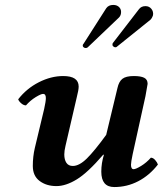

<svg xmlns="http://www.w3.org/2000/svg" viewBox="-20 -753 686 783"><path d="M403.8 -122.1H400.9Q337.9 -48.8 293.2 -21.5Q248.5 5.9 210 5.9Q169.4 5.9 141.6 -14.9Q113.8 -35.6 113.8 -76.2Q113.8 -114.7 122.1 -149.9L160.2 -309.1Q167 -339.8 167 -353Q167 -370.1 155.8 -370.1Q147 -370.1 125.2 -356.7Q103.5 -343.3 85.9 -323.2Q76.2 -323.2 66.4 -331.8Q56.6 -340.3 54.2 -348.1Q88.4 -392.1 138.2 -417.5Q188 -442.9 237.8 -442.9Q300.8 -442.9 300.8 -399.9Q300.8 -386.2 293 -356L247.1 -158.2Q242.2 -137.7 242.2 -123Q242.2 -102.1 250.7 -89.1Q259.3 -76.2 276.9 -76.2Q303.2 -76.2 334.2 -106.7Q365.2 -137.2 413.1 -203.1L459 -394Q464.8 -420.4 479.2 -431.6Q493.7 -442.9 525.9 -442.9Q554.2 -442.9 568.1 -435.8Q582 -428.7 582 -411.1Q582 -409.2 573.2 -360.8L521 -124Q514.2 -91.8 514.2 -81.1Q514.2 -63 524.9 -63Q533.7 -63 555.7 -76.4Q577.6 -89.8 595.2 -109.9Q604.5 -109.9 612.8 -100.3Q621.1 -90.8 624 -82Q589.4 -37.6 543.7 -13.9Q498 9.8 445.8 9.8Q393.1 9.8 393.1 -53.2Q393.1 -87.4 403.8 -122.1ZM473.1 -696.8Q471.2 -687.5 464.8 -681.2L337.9 -560.1Q335 -557.1 329.1 -557.1Q324.2 -557.1 320.3 -560.8Q316.4 -564.5 317.9 -569.8Q317.9 -572.3 319.8 -573.2L413.1 -719.2Q422.4 -732.9 441.9 -732.9Q458 -732.9 467 -722.7Q476.1 -712.4 473.1 -696.8ZM604 -690.9Q599.6 -677.7 592.8 -671.9L456.1 -562Q454.1 -560.1 450.2 -560.1Q445.8 -560.1 441.7 -564Q437.5 -567.9 439 -573.2Q439 -576.2 439.9 -577.1L546.9 -715.8Q556.2 -728 573.2 -728Q588.4 -728 597.4 -716.8Q606.4 -705.6 604 -690.9Z"/></svg>

Font: Common Serif
Style: Bold Italic
Weight: 700
Italic angle: -12°
Designer: Philipp H. Poll, Khaled Hosny
Foundry: Stefan Peev, Context Ltd.
Version: Version 1.026